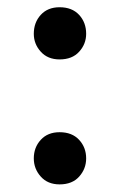

<svg xmlns="http://www.w3.org/2000/svg" viewBox="-20 -486 320 517"><path d="M140.5 -326Q108.5 -326 89.8 -346.8Q71 -367.5 71 -395Q71 -425.5 89.8 -446Q108.5 -466.5 140.5 -466.5Q174 -466.5 193 -446Q212 -425.5 212 -395Q212 -367.5 193.2 -346.8Q174.5 -326 140.5 -326ZM140.5 10.5Q108.5 10.5 89.8 -10.5Q71 -31.5 71 -59.5Q71 -89 89.8 -109.5Q108.5 -130 140.5 -130Q174 -130 193 -109.5Q212 -89 212 -59.5Q212 -31.5 193.2 -10.5Q174.5 10.5 140.5 10.5Z"/></svg>

Font: Libre Caslon Text
Style: Regular
Weight: 400
Designer: Pablo Impallari, Rodrigo Fuenzalida, Katja Schimmel
Foundry: Pablo Impallari, Rodrigo Fuenzalida
Version: Version 2.000